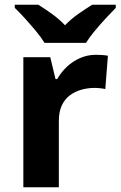

<svg xmlns="http://www.w3.org/2000/svg" viewBox="-20 -786 506 806"><path d="M383 -556Q394 -556 409 -555Q424 -554 433 -552L422 -412Q415 -414 401.5 -415.5Q388 -417 378 -417Q349 -417 322 -409.5Q295 -402 273.5 -386Q252 -370 239.5 -343.5Q227 -317 227 -278V0H78V-546H191L213 -454H220Q236 -482 260 -505Q284 -528 315.5 -542Q347 -556 383 -556ZM167 -606Q153 -629 130.5 -656Q108 -683 84.5 -709Q61 -735 42 -753V-766H141Q167 -750 197 -728.5Q227 -707 253 -680Q279 -707 310 -728.5Q341 -750 367 -766H466V-753Q448 -735 424 -709Q400 -683 377.5 -656Q355 -629 341 -606Z"/></svg>

Font: Noto Sans Gurmukhi
Style: Regular
Weight: 400
Designer: Jelle Bosma - Monotype Design Team
Foundry: Monotype Imaging Inc.
Version: Version 2.003